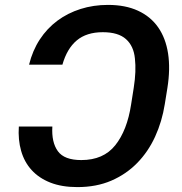

<svg xmlns="http://www.w3.org/2000/svg" viewBox="-20 -757 748 787"><path d="M57.2 -238.3H194.6Q190.7 -173.7 217.3 -137.1Q243.6 -100.9 313.2 -100.9Q404.1 -100.9 452.4 -161.6Q501.1 -222.3 517.4 -328.8L528.1 -396.7Q533.7 -432.2 534.8 -461.8Q535.9 -491.5 533 -517Q528.1 -568.2 496.4 -596.6Q464.8 -625 401.3 -625Q334.9 -625 294.7 -591.4Q254.6 -557.9 235.8 -491.8H99.1Q113.3 -549.7 143.1 -595.2Q172.9 -640.6 215.2 -672.1Q257.5 -703.5 310.2 -720.2Q362.9 -736.9 422.6 -736.9Q494 -736.9 545.6 -713.1Q597.3 -689.3 628.2 -645.1Q659.1 -600.9 668.9 -538Q678.6 -475.1 666.2 -396.7L655.5 -330.3Q644.2 -258.9 615.8 -196.9Q587.4 -134.9 542.4 -89Q497.5 -43 436.3 -16.5Q375 9.9 297.2 9.9Q233.3 9.9 186.4 -8.5Q139.6 -27 109.6 -60Q79.5 -93 66.6 -138.7Q53.6 -184.3 57.2 -238.3Z"/></svg>

Font: Inter P Semi Bold
Style: Italic
Weight: 600
Italic angle: 9.39999°
Designer: Rasmus Andersson
Foundry: rsms
Version: Version 3.018;git-588b23468